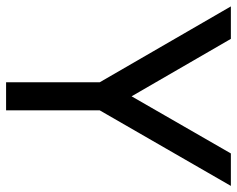

<svg xmlns="http://www.w3.org/2000/svg" viewBox="-92 -668 760 615"><g transform="rotate(90 287.5 -360.0)"><path d="M243 0V-300L0 -720H104L288 -402L471 -720H575L333 -300V0Z"/></g></svg>

Font: Manrope Medium
Style: Medium
Weight: 500
Designer: Mikhail Sharanda
Foundry: Mikhail Sharanda
Version: Version 4.000;hotconv 1.0.109;makeotfexe 2.5.65596